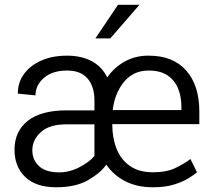

<svg xmlns="http://www.w3.org/2000/svg" viewBox="-20 -770 885 800"><path d="M617.2 10.3Q550.8 10.3 502 -14.9Q453.1 -40 422.9 -84Q399.9 -50.3 348.1 -20Q296.4 10.3 213.9 10.3Q129.9 10.3 85.2 -32.5Q40.5 -75.2 40.5 -146Q40.5 -222.7 95.5 -266.4Q150.4 -310.1 256.8 -310.1H373.5V-351.6Q373.5 -409.7 344.7 -442.9Q315.9 -476.1 259.8 -476.1Q198.7 -476.1 163.3 -445.8Q127.9 -415.5 127.9 -372.6L54.2 -379.9Q54.2 -425.8 79.8 -461.4Q105.5 -497.1 151.9 -517.6Q198.2 -538.1 259.8 -538.1Q318.4 -538.1 361.6 -515.4Q404.8 -492.7 426.8 -447.3Q456.5 -490.2 501.2 -514.4Q545.9 -538.6 599.6 -538.1Q701.7 -538.1 756.1 -475.8Q810.5 -413.6 810.5 -306.2V-252.9H447.8V-251.5Q447.8 -196.3 465.3 -151.1Q482.9 -106 520.5 -79.1Q558.1 -52.2 617.2 -52.2Q673.8 -52.2 710.9 -70.1Q748 -87.9 773.4 -107.4L800.8 -52.2Q788.6 -41.5 764.9 -26.9Q741.2 -12.2 704.8 -1Q668.5 10.3 617.2 10.3ZM599.6 -476.1Q535.6 -476.1 496.8 -429Q458 -381.8 449.7 -311.5H735.8V-326.7Q735.8 -367.7 721.9 -401.6Q708 -435.5 678 -455.8Q647.9 -476.1 599.6 -476.1ZM226.6 -51.8Q269.5 -51.8 310.8 -73.2Q352.1 -94.7 373.5 -120.1V-252H257.8Q186 -252 150.4 -219.7Q114.7 -187.5 114.7 -144Q114.7 -104 142.6 -77.9Q170.4 -51.8 226.6 -51.8ZM377.4 -609.9 471.7 -750H561L439.5 -609.9Z"/></svg>

Font: Vazirmatn RD FD Light
Style: Regular
Weight: 300
Designer: Saber Rastikerdar
Foundry: Saber Rastikerdar
Version: Version 33.003